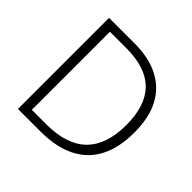

<svg xmlns="http://www.w3.org/2000/svg" viewBox="-177 -889 1064 1064"><g transform="rotate(45 355.5 -357.0)"><path d="M100 0V-714H299Q412 -714 490 -674Q568 -634 608.5 -556.5Q649 -479 649 -364Q649 -244 606.5 -163Q564 -82 481 -41Q398 0 277 0ZM158 -51H272Q431 -51 509.5 -129Q588 -207 588 -362Q588 -513 513.5 -588Q439 -663 287 -663H158Z"/></g></svg>

Font: Noto Sans Symbols Light
Style: Regular
Weight: 300
Version: Version 2.002